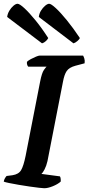

<svg xmlns="http://www.w3.org/2000/svg" viewBox="-30 -999 470 1019"><path d="M205 0Q198 0 176.5 -2.5Q155 -5 127 -9Q99 -13 70 -18Q41 -23 19 -27.5Q-3 -32 -10 -35Q-9 -44 -4 -52.5Q1 -61 5 -65L36 -69Q69 -74 82 -96Q95 -118 106 -172L183 -566Q192 -612 203 -627.5Q214 -643 217 -645H120Q117 -648 114.5 -654.5Q112 -661 113 -671Q120 -678 134 -685.5Q148 -693 161.5 -698.5Q175 -704 181 -704H411Q414 -699 417.5 -688.5Q421 -678 419 -663L370 -650Q337 -641 324 -622Q311 -603 304 -564L222 -144Q216 -118 206.5 -100Q197 -82 190 -76L288 -63Q291 -59 292 -50Q293 -41 292 -35Q276 -21 250 -10.5Q224 0 205 0ZM360 -769 176 -909Q178 -927 187.5 -942.5Q197 -958 209.5 -968.5Q222 -979 231 -979Q241 -979 266 -956Q291 -933 324.5 -892Q358 -851 394 -797Q391 -790 380.5 -781Q370 -772 360 -769ZM193 -769 8 -909Q10 -926 19.5 -942Q29 -958 41.5 -968.5Q54 -979 63 -979Q74 -979 99.5 -955.5Q125 -932 158.5 -891Q192 -850 226 -797Q223 -790 213.5 -781Q204 -772 193 -769Z"/></svg>

Font: Texturina
Style: Bold Italic
Weight: 700
Italic angle: -11°
Designer: Guillermo Torres Carreño
Foundry: Omnibus-Type
Version: Version 1.002; ttfautohint (v1.8.3)